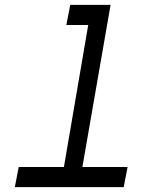

<svg xmlns="http://www.w3.org/2000/svg" viewBox="-20 -770 658 790"><path d="M41 0 57 -83H243L343 -667H253L269 -750H435L319 -83H505L489 0Z"/></svg>

Font: Hermit LightItalic
Style: Regular
Weight: 300
Italic angle: -10°
Designer: Pablo Caro
Version: Version 2.000;PS 002.000;hotconv 1.0.88;makeotf.lib2.5.64775